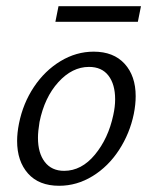

<svg xmlns="http://www.w3.org/2000/svg" viewBox="-20 -589 491 617"><path d="M35 -136Q35 -162 41 -192Q54 -257 89 -309.5Q124 -362 174.5 -392.5Q225 -423 281 -423Q345 -423 380.5 -384Q416 -345 416 -280Q416 -253 410 -223Q397 -160 362.5 -107Q328 -54 277.5 -23Q227 8 170 8Q105 8 70 -31.5Q35 -71 35 -136ZM344 -219Q350 -246 350 -270Q350 -318 328.5 -346Q307 -374 266 -374Q212 -374 167.5 -325Q123 -276 107 -197Q102 -167 102 -146Q102 -97 124 -68.5Q146 -40 186 -40Q242 -40 285 -92Q328 -144 344 -219ZM168 -569H433L423 -519H158Z"/></svg>

Font: LXGW Bright GB
Style: Italic
Weight: 400
Italic angle: -12°
Designer: Christian Thalmann (Catharsis Fonts)
Foundry: LXGW / Christian Thalmann (Catharsis Fonts) / Fontworks Inc.
Version: Version 5.510